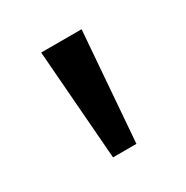

<svg xmlns="http://www.w3.org/2000/svg" viewBox="-77 -780 378 391"><g transform="rotate(-30 112.5 -585.0)"><path d="M160 -714 140 -456H85L65 -714Z"/></g></svg>

Font: Noto Sans Marchen
Style: Regular
Weight: 400
Designer: Monotype Design Team
Foundry: Monotype Imaging Inc.
Version: Version 2.003; ttfautohint (v1.8.4.7-5d5b)